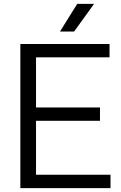

<svg xmlns="http://www.w3.org/2000/svg" viewBox="-20 -966 623 986"><path d="M84.5 0V-740H542.5V-671.5H165V-414H493.5V-345.5H165V-68.5H547.5V0ZM288 -804 376.5 -946H463L360.5 -804Z"/></svg>

Font: Encode Sans
Style: Regular
Weight: 400
Designer: Multiple Designers
Foundry: Impallari Type
Version: Version 3.002; ttfautohint (v1.8.3) -l 8 -r 50 -G 200 -x 14 